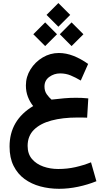

<svg xmlns="http://www.w3.org/2000/svg" viewBox="-20 -877 679 1235"><path d="M355.5 -857.4 431.6 -781.2 355.5 -705.1 279.3 -781.2ZM440.4 -732.9 516.6 -656.7 440.4 -580.6 364.7 -656.7ZM270.5 -732.9 346.7 -656.7 270.5 -580.6 194.3 -656.7ZM547.9 -244.1 540.5 -120.1Q520.5 -121.1 506.3 -121.1Q492.2 -121.1 478 -121.1Q382.8 -121.1 310.8 -101.8Q238.8 -82.5 198.2 -42.2Q157.7 -2 157.7 61.5Q157.7 112.8 185.5 145.5Q213.4 178.2 258.3 194.1Q303.2 210 354.5 210Q412.6 210 464.6 198.2Q516.6 186.5 565.4 167L600.1 288.6Q544.9 311 482.7 324.2Q420.4 337.4 359.9 337.4Q296.9 337.4 239.5 322Q182.1 306.6 137.7 274.2Q93.3 241.7 67.4 189.9Q41.5 138.2 41.5 65.4Q41.5 -104 193.4 -194.8Q172.4 -220.7 159.4 -254.4Q146.5 -288.1 146.5 -327.1Q146.5 -383.3 176.3 -430.9Q206.1 -478.5 254.4 -507.3Q302.7 -536.1 358.4 -536.1Q405.3 -536.1 452.6 -517.6Q500 -499 546.9 -465.8L499.5 -358.9Q465.8 -378.9 434.6 -391.8Q403.3 -404.8 366.7 -404.8Q328.1 -404.8 297.1 -382.3Q266.1 -359.9 266.1 -320.3Q266.1 -290.5 281.5 -269.5Q296.9 -248.5 311.5 -236.3Q356.9 -241.7 393.6 -244.9Q430.2 -248 467.3 -248Q487.3 -248 505.6 -247.3Q523.9 -246.6 547.9 -244.1Z"/></svg>

Font: Vazirmatn UI
Style: Bold
Weight: 700
Designer: Saber Rastikerdar
Foundry: Saber Rastikerdar
Version: Version 33.003